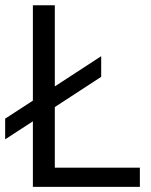

<svg xmlns="http://www.w3.org/2000/svg" viewBox="-20 -724 586 744"><path d="M372.1 -506.3V-426.3L192.4 -309.1V-74.2H522V0H107.4V-253.9L0 -184.1V-264.2L107.4 -334V-703.6H192.4V-389.2Z"/></svg>

Font: Metrophobic
Style: Regular
Weight: 400
Designer: Vernon Adams
Foundry: Vernon Adams
Version: Version 3.200; ttfautohint (v1.8.4.7-5d5b);gftools[0.9.23]